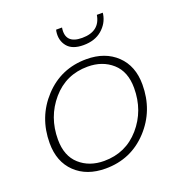

<svg xmlns="http://www.w3.org/2000/svg" viewBox="-135 -857 915 979"><g transform="rotate(-20 322.5 -368.0)"><path d="M595 -331Q595 -190 503 -91Q411 8 273 8Q171 8 109.5 -51Q48 -110 48 -211Q48 -352 140 -451Q232 -550 370 -550Q471 -550 533 -491Q595 -432 595 -331ZM94 -214Q94 -125 146.5 -78Q199 -31 279 -31Q397 -31 473 -118.5Q549 -206 549 -329Q549 -418 496 -465Q443 -512 363 -512Q245 -512 169.5 -424Q94 -336 94 -214ZM529 -735Q521 -688 482.5 -655Q444 -622 382 -622Q321 -622 294.5 -655Q268 -688 275 -735L277 -744H309Q295 -659 388 -659Q484 -659 498 -744H530Z"/></g></svg>

Font: Poppins ExtraLight
Style: Italic
Weight: 275
Italic angle: -10°
Designer: Ninad Kale (Devanagari), Jonny Pinhorn (Latin)
Foundry: Indian Type Foundry
Version: Version 3.200;PS 1.000;hotconv 16.6.54;makeotf.lib2.5.65590